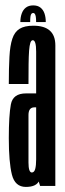

<svg xmlns="http://www.w3.org/2000/svg" viewBox="-20 -703 245 726"><path d="M131.6 0 116.7 -47.9V-370.7Q116.7 -464.4 116.7 -507.7Q116.7 -550.9 104.1 -550.9L106 -605.8Q189.4 -605.8 189.3 -531.1Q189.2 -456.4 189.2 -332.1V0ZM77.7 3.8Q36.6 3.8 24.9 -43.1Q13.3 -90 13.3 -180.8Q13.3 -266.6 21.1 -308.2Q28.9 -349.8 78.2 -349.8Q99.8 -349.8 121.9 -349.8V-297.1Q116.9 -297.1 110.1 -297.1Q87.7 -297.1 87.7 -268Q87.7 -238.8 87.7 -181.5Q87.7 -126.9 87.7 -88.8Q87.7 -50.8 100.3 -50.8Q109.5 -50.8 113.1 -64Q116.7 -77.2 116.7 -100.2L138.2 -87Q138.2 -46.3 128.7 -21.3Q119.1 3.8 77.7 3.8ZM13.3 -385.4Q13.3 -446.2 15.7 -488.4Q18 -530.6 26.6 -556.5Q35.1 -582.4 54 -594.1Q72.8 -605.8 106 -605.8L106.6 -579.6L104.1 -550.9Q98 -550.9 94.8 -541.2Q91.6 -531.5 90 -511.4Q88.5 -491.3 88.1 -459.9Q87.7 -428.6 87.7 -385.4ZM105.6 -682.6Q122.4 -682.6 132.9 -674.4Q143.4 -666.2 148.3 -651.9Q153.1 -637.6 153.1 -619.5H116.6Q116.6 -632.8 115.3 -640.3Q113.9 -647.7 111.5 -650.8Q109.1 -653.9 105.5 -653.9Q101.3 -653.9 98.7 -650.7Q96.1 -647.5 95.1 -639.9Q94.1 -632.3 94.1 -619.5H57Q57 -637.6 62.2 -651.9Q67.3 -666.2 78 -674.4Q88.8 -682.6 105.6 -682.6Z"/></svg>

Font: Anybody UltraCondensed Thin
Style: Regular
Weight: 100
Width: 1
Designer: Tyler Finck
Foundry: Etcetera Type Company
Version: Version 1.110